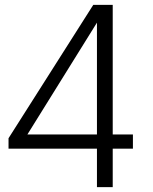

<svg xmlns="http://www.w3.org/2000/svg" viewBox="-20 -770 630 790"><path d="M526.9 -158.2H443.8V0H378.9V-158.2H15.1V-201.2L363.8 -750H443.8V-216.8H526.9ZM378.9 -216.8V-676.8L92.8 -216.8Z"/></svg>

Font: Oakes Grotesk
Style: Light Italic
Weight: 300
Designer: Samuel Oakes
Foundry: Samuel Oakes
Version: Version 1.0 | wf-rip DC20170320